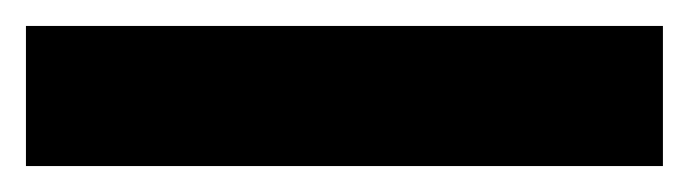

<svg xmlns="http://www.w3.org/2000/svg" viewBox="-22 49 531 148"><path d="M489 177H-2V69H489Z"/></svg>

Font: Noto Sans Hebrew Condensed ExtraBold
Style: Regular
Weight: 800
Width: 3
Designer: Monotype Design Team
Foundry: Monotype Imaging Inc.
Version: Version 2.004; ttfautohint (v1.8.4.7-5d5b)